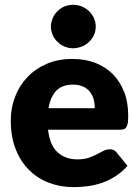

<svg xmlns="http://www.w3.org/2000/svg" viewBox="-20 -772 579 800"><path d="M182.1 -321.3H375Q375 -339.8 370.6 -357.4Q365.7 -375 355 -389.2Q342.8 -403.8 326.7 -411.1Q308.6 -419.4 284.2 -419.4Q239.7 -419.4 214.8 -394.5Q190.4 -369.1 182.1 -321.3ZM479 -231.4H180.2Q187.5 -167 219.7 -137.7Q252.4 -107.9 301.8 -107.9Q329.6 -107.9 348.6 -114.3Q364.7 -119.6 383.3 -128.9Q388.7 -131.8 398.7 -137Q408.7 -142.1 411.6 -143.6Q423.8 -149.9 438 -149.9Q456.1 -149.9 465.8 -136.7L511.2 -81.1Q488.8 -55.2 459.5 -36.6Q430.7 -18.6 402.3 -9.3Q372.6 0.5 344.2 3.9Q313 7.8 288.1 7.8Q231.9 7.8 186 -9.8Q137.7 -27.3 102.5 -62.5Q65.9 -98.1 45.9 -149.4Q24.9 -200.7 24.9 -270.5Q24.9 -323.7 43 -369.1Q60.5 -415.5 94.2 -450.7Q127 -485.4 174.3 -505.9Q221.7 -526.4 280.8 -526.4Q334.5 -526.4 375.5 -510.7Q418.9 -494.1 449.2 -463.9Q479.5 -433.6 497.1 -389.6Q514.2 -347.2 514.2 -289.1Q514.2 -271.5 512.7 -260.7Q511.2 -251.5 506.8 -243.2Q502.9 -235.8 496.6 -233.9Q489.3 -231.4 479 -231.4ZM378.9 -661.1Q378.9 -643.1 371.6 -626Q364.7 -610.8 351.1 -597.7Q337.9 -584.5 320.8 -578.1Q301.3 -570.8 284.2 -570.8Q267.1 -570.8 248.5 -578.1Q233.4 -584 219.7 -597.7Q205.6 -610.8 199.7 -626Q191.9 -644 191.9 -661.1Q191.9 -677.7 199.7 -696.3Q205.6 -711.4 219.7 -725.6Q233.4 -738.8 248.5 -745.1Q266.1 -752 284.2 -752Q302.7 -752 320.8 -745.1Q337.9 -737.8 351.1 -725.6Q364.7 -711.9 371.6 -696.3Q378.9 -678.7 378.9 -661.1Z"/></svg>

Font: Lato-ExtraBold
Style: Regular
Weight: 500
Designer: Lukasz Dziedzic with Adam Twardoch and Botio Nikoltchev
Foundry: tyPoland Lukasz Dziedzic
Version: ""